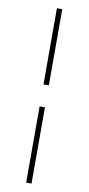

<svg xmlns="http://www.w3.org/2000/svg" viewBox="-100 -841 457 990"><g transform="rotate(10 128.0 -346.5)"><path d="M114 -404V-803H142V-404ZM114 110V-289H142V110Z"/></g></svg>

Font: Literata 72pt SemiBold
Style: Regular
Weight: 600
Designer: Latin by Veronika Burian and Jose Scaglione. Greek by Irene Vlachou. Cyrillic by Vera Evstafieva.
Foundry: TypeTogether
Version: Version 3.002